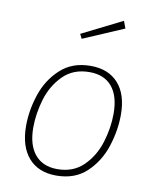

<svg xmlns="http://www.w3.org/2000/svg" viewBox="-87 -835 736 911"><g transform="rotate(10 281.5 -379.5)"><path d="M65 -198Q65 -273 90.5 -349.5Q116 -426 173 -478.5Q230 -531 318 -531Q404 -531 451.5 -478Q499 -425 499 -327Q499 -252 474 -174.5Q449 -97 392.5 -43.5Q336 10 246 10Q160 10 112.5 -44.5Q65 -99 65 -198ZM464 -326Q464 -411 426.5 -456Q389 -501 318 -501Q240 -501 191 -452Q142 -403 121 -333Q100 -263 100 -196Q100 -112 138 -66.5Q176 -21 246 -21Q323 -21 372 -69.5Q421 -118 442.5 -188Q464 -258 464 -326ZM449 -734 253 -650 242 -672 436 -769Z"/></g></svg>

Font: FiraGO UltraLight
Style: Italic
Weight: 200
Italic angle: -8°
Designer: bBox Type GmbH
Foundry: bBox Type GmbH
Version: Version 1.001